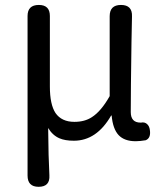

<svg xmlns="http://www.w3.org/2000/svg" viewBox="-20 -550 653 765"><path d="M133.8 194.3Q89.8 194.3 89.8 149.4V-168V-486.3Q89.8 -530.3 134.8 -530.3Q178.7 -530.3 178.7 -486.3V-205.1Q178.7 -133.8 201.2 -99.6Q225.6 -64.5 276.4 -64.5Q317.4 -64.5 345.7 -83Q382.8 -106.4 417 -167V-485.4Q417 -530.3 461.9 -530.3Q507.8 -530.3 505.9 -484.4Q504.9 -450.2 503.9 -382.8Q501 -188.5 501 -103.5Q501 -61.5 540 -61.5Q541 -61.5 542 -61.5Q555.7 -64.5 565.4 -56.2Q575.2 -47.9 577.1 -32.2Q582 0 560.5 8.8Q537.1 12.7 520.5 12.7Q475.6 12.7 452.6 -11.7Q429.7 -36.1 424.8 -89.8H422.9Q365.2 10.7 274.4 10.7Q239.3 10.7 216.8 1Q189.5 -10.7 171.9 -40Q172.9 78.1 176.8 148.4Q179.7 194.3 133.8 194.3Z"/></svg>

Font: Bpmf GenSen Rounded R
Style: R
Weight: 400
Foundry: But Ko
Version: Version 1.320